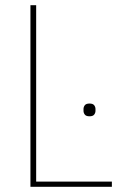

<svg xmlns="http://www.w3.org/2000/svg" viewBox="-20 -718 468 738"><path d="M97 0V-698H119V-20H410V0ZM324 -271Q311 -271 306 -277.5Q301 -284 301 -292V-299Q301 -307 306 -313.5Q311 -320 324 -320Q337 -320 342 -313.5Q347 -307 347 -299V-292Q347 -284 342 -277.5Q337 -271 324 -271Z"/></svg>

Font: IBM Plex Sans Condensed Thin
Style: Regular
Weight: 100
Width: 3
Designer: Mike Abbink, Paul van der Laan, Pieter van Rosmalen
Foundry: Bold Monday
Version: Version 1.3